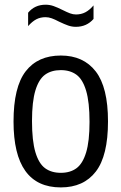

<svg xmlns="http://www.w3.org/2000/svg" viewBox="-20 -787 516 816"><path d="M37.5 -270.5Q37.5 -417 89.2 -484Q141 -551 238.5 -551Q334.5 -551 386.8 -483.5Q439 -416 439 -271Q439 -125 387.2 -57.8Q335.5 9.5 238.5 9.5Q37.5 9.5 37.5 -270.5ZM360.5 -269Q360.5 -353 346 -401.5Q331.5 -450 304.8 -469.5Q278 -489 238.5 -489Q198.5 -489 171.8 -469.8Q145 -450.5 130.5 -402.8Q116 -355 116 -272.5Q116 -188.5 130.5 -140Q145 -91.5 171.8 -72Q198.5 -52.5 238.5 -52.5Q278.5 -52.5 305 -72Q331.5 -91.5 346 -139Q360.5 -186.5 360.5 -269ZM231 -695Q213 -704.5 199.8 -709.2Q186.5 -714 173.5 -714Q151.5 -714 134 -704.8Q116.5 -695.5 99.5 -676V-733Q127.5 -767 174 -767Q191.5 -767 207.8 -761.2Q224 -755.5 246 -744.5Q265 -735 277.8 -730.2Q290.5 -725.5 303 -725.5Q325 -725.5 342.8 -734.8Q360.5 -744 377.5 -764V-706.5Q348.5 -673 302.5 -673Q285.5 -673 269.8 -678.5Q254 -684 231 -695Z"/></svg>

Font: Encode Sans Condensed
Style: Regular
Weight: 400
Width: 3
Designer: Multiple Designers
Foundry: Impallari Type
Version: Version 2.000